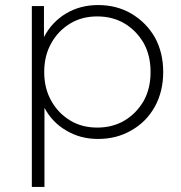

<svg xmlns="http://www.w3.org/2000/svg" viewBox="-20 -546 715 760"><path d="M368 -526Q442 -526 500 -492Q559 -457 593 -398Q626 -338 626 -261Q626 -184 593 -124Q559 -63 500 -30Q442 4 368 4Q298 4 243 -29Q188 -60 156 -119V194H106V-522H154V-399Q185 -459 242 -493Q298 -526 368 -526ZM549 -147Q576 -196 576 -261Q576 -326 549 -375Q520 -425 473 -453Q426 -481 365 -481Q304 -481 258 -453Q210 -424 183 -375Q155 -326 155 -261Q155 -196 183 -147Q210 -98 258 -69Q304 -41 365 -41Q426 -41 473 -69Q520 -97 549 -147Z"/></svg>

Font: Montserrat Light Alt1
Style: Light
Weight: 500
Designer: Differentunic
Foundry: Julieta Ulanovsky
Version: 0.1